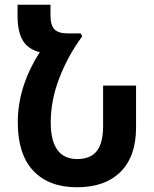

<svg xmlns="http://www.w3.org/2000/svg" viewBox="-20 -780 648 810"><path d="M554 -419V-242Q554 -120 488.5 -55Q423 10 305 10Q186 10 120.5 -59.5Q55 -129 55 -264Q55 -415 148 -560Q100 -571 77 -608Q54 -645 54 -715V-760H193V-716Q193 -673 210 -656Q227 -639 267 -639H320L327 -627Q266 -544 230 -450Q194 -356 194 -264Q194 -109 306 -109Q362 -109 388.5 -143Q415 -177 415 -249V-419Z"/></svg>

Font: Noto Sans Armenian SmBd Narrow
Style: Regular
Weight: 600
Width: 4
Designer: Monotype Design team
Foundry: Monotype Imaging Inc.
Version: Version 1.000